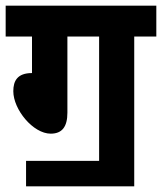

<svg xmlns="http://www.w3.org/2000/svg" viewBox="-20 -642 572 678"><path d="M72 -74V16H454V-513H532V-622H0V-513H93V-384C41 -384 27 -356 27 -320C27 -255 97 -170 159 -170C199 -170 218 -194 218 -244V-513H330V-74Z"/></svg>

Font: Noto Sans Devanagari UI Condensed
Style: Bold
Weight: 700
Width: 3
Designer: Jelle Bosma - Monotype Design Team
Foundry: Monotype Imaging Inc.
Version: Version 2.004